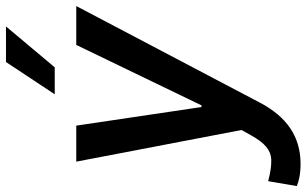

<svg xmlns="http://www.w3.org/2000/svg" viewBox="-222 -610 1025 642"><g transform="rotate(-90 290.0 -288.5)"><path d="M63.2 204.5C156.2 204.5 221.6 157 268.1 68.9L591.3 -545.5H461.3L259.2 -126.8H253.6L191.4 -545.5H71L176.8 7.1L158.4 40.1C132.5 86.6 108.3 105.1 78.1 106.5C56.5 106.9 39.4 104.8 5.7 96.2L-10.7 191.8C3.6 198.5 29.8 204.5 63.2 204.5ZM296.2 -617.5H386.4L523.1 -780.5H404.1Z"/></g></svg>

Font: Magic Ui Pro Semi Bold
Style: Italic
Weight: 600
Italic angle: -9.39999°
Designer: Stefan Endress, Andreas Faust
Version: Version 1.000;FEAKit 1.0